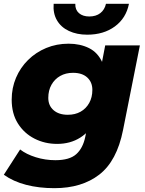

<svg xmlns="http://www.w3.org/2000/svg" viewBox="-32 -779 757 1002"><path d="M252 203Q171 203 104 185.5Q37 168 -12 133L73 1Q105 26 154.5 41.5Q204 57 257 57Q331 57 366 25.5Q401 -6 413 -65L430 -149L468 -290L498 -443L517 -542H698L610 -100Q578 61 486.5 132Q395 203 252 203ZM266 -28Q202 -28 148 -55.5Q94 -83 61.5 -134.5Q29 -186 29 -259Q29 -320 51.5 -373Q74 -426 114.5 -466Q155 -506 209 -528.5Q263 -551 326 -551Q386 -551 432.5 -528Q479 -505 502.5 -452Q526 -399 514 -308Q504 -219 471.5 -156.5Q439 -94 387 -61Q335 -28 266 -28ZM322 -180Q360 -180 388.5 -196Q417 -212 433.5 -241.5Q450 -271 450 -310Q450 -350 423.5 -374.5Q397 -399 349 -399Q311 -399 282 -382.5Q253 -366 236.5 -336.5Q220 -307 220 -268Q220 -228 247.5 -204Q275 -180 322 -180ZM423 -598Q369 -598 327.5 -617.5Q286 -637 265 -673.5Q244 -710 248 -759H361Q360 -728 380 -710.5Q400 -693 434 -693Q469 -693 491.5 -710.5Q514 -728 521 -759H641Q626 -684 567.5 -641Q509 -598 423 -598Z"/></svg>

Font: Montserrat Thin ExtraBold
Style: Italic
Weight: 800
Italic angle: -11.3°
Version: Version 9.000